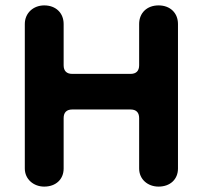

<svg xmlns="http://www.w3.org/2000/svg" viewBox="-20 -676 752 712"><path d="M144 16C187 16 216 -11 216 -51V-238C216 -259 227 -270 248 -270H464C485 -270 496 -259 496 -238V-51C496 -11 528 16 568 16C611 16 640 -11 640 -51V-587C640 -628 611 -656 568 -656C525 -656 496 -628 496 -587V-434C496 -413 485 -402 464 -402H248C227 -402 216 -413 216 -434V-587C216 -628 187 -656 144 -656C104 -656 72 -628 72 -587V-51C72 -12 104 16 144 16Z"/></svg>

Font: Dongle
Style: Bold
Weight: 700
Designer: Yanghee Ryu
Foundry: Yanghee Ryu
Version: Version 2.000